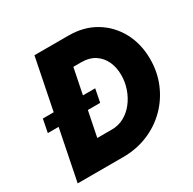

<svg xmlns="http://www.w3.org/2000/svg" viewBox="-159 -881 1045 1042"><g transform="rotate(-30 364.0 -360.0)"><path d="M39.1 0 183.6 -719.7H397.5Q492.7 -719.7 564.7 -676.3Q636.7 -632.8 677 -557.9Q717.3 -482.9 717.3 -387.7Q717.3 -306.6 687.7 -236.3Q658.2 -166 605 -112.8Q551.8 -59.6 480 -29.8Q408.2 0 323.2 0ZM254.4 -160.2H345.7Q388.2 -160.2 423.3 -179.7Q458.5 -199.2 484.1 -232.4Q509.8 -265.6 523.9 -306.9Q538.1 -348.1 538.1 -391.1Q538.1 -439.5 520.3 -477.5Q502.4 -515.6 468.5 -537.6Q434.6 -559.6 385.7 -559.6H335ZM35.2 -317.4 51.3 -399.4H379.4L363.3 -317.4Z"/></g></svg>

Font: Reddit Sans Black
Style: Italic
Weight: 900
Italic angle: -11.25°
Designer: Stephen Hutchings
Version: Version 1.013